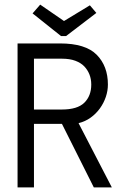

<svg xmlns="http://www.w3.org/2000/svg" viewBox="-20 -811 540 831"><path d="M56 -623H240Q350 -623 398.5 -574Q447 -525 447 -445Q447 -418 438 -391.5Q429 -365 412.5 -342Q396 -319 372.5 -302Q349 -285 320 -278L464 0H386L248 -275H127V0H56ZM127 -557V-337H248Q315 -337 345 -366.5Q375 -396 375 -445Q375 -469 367 -489Q359 -509 344.5 -524Q330 -539 306 -548Q282 -557 248 -557ZM397 -755 266 -655H244L121 -753L154 -791L257 -720L369 -788Z"/></svg>

Font: InconsolataGo
Style: Regular
Weight: 400
Designer: Raph Levien, Kirill Tkachev
Foundry: Cyreal
Version: Version 1.013